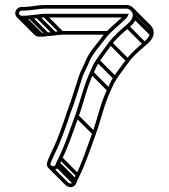

<svg xmlns="http://www.w3.org/2000/svg" viewBox="-20 -650 691 787"><path d="M57.5 -596C57.5 -600.9 63.1 -606.5 68 -606.5H79C105.1 -606.5 138.5 -614.5 162 -614.5H499C504.8 -614.5 510.8 -611.8 515.5 -607C537.2 -585.4 514.7 -561.2 497.2 -546.8C475.2 -528.6 444.6 -500.9 426.9 -477.4C410.8 -454.3 391 -430.4 374.8 -405.2C360 -383.9 360.2 -378.6 349.3 -355.4C323.2 -299.7 308.8 -233.8 288 -176.6C266.5 -117.9 246.8 -56.4 221.3 -5.4C217.2 2.8 213.9 9.6 211.1 16.1L207.1 26.1C202.9 35.9 181.6 30.7 187.8 18.1L192 7.8C201 -14.7 215 -40.1 225 -65.2C232.6 -84.4 246.5 -119.6 254.1 -142.6L268.1 -184.6C287.6 -233.4 301.5 -284.9 318.1 -334.6C324.5 -353.8 336.9 -373.7 343 -390.3C355.7 -424.9 387.9 -459.6 410.1 -489.6C432.7 -520.3 470.9 -548.3 498.3 -575.7C500.2 -577.5 501.7 -580.7 502.7 -582.6L508.2 -593.5H163C154.4 -593.5 144 -592.4 131.8 -590.4L102 -587.4C95.1 -586 87.3 -585.5 79 -585.5H68C63.1 -585.5 57.5 -591.1 57.5 -596ZM68 -570.5H79C88.2 -570.5 94.9 -571 104.1 -572.6L134 -575.6C145.8 -577.1 155.5 -578.5 163 -578.5H479.7C453.9 -553.9 418.7 -527.7 397.9 -498.4C377.3 -469.3 344.4 -437.2 329 -395.7C323.6 -381.1 310.8 -360.1 303.9 -339.4C287.1 -288.9 272.5 -237.7 254 -189.6L239.9 -147.4C232.4 -124.9 218.7 -90 211 -70.8C201.4 -46.8 187.6 -21.7 178 2.2C173 14.8 168 28.1 178.1 38.2C188.8 48.8 212.6 51.4 220.9 31.9L224.9 21.9C227.2 16.3 230.8 9.2 234.7 1.4C260.9 -51 280.8 -113.3 302 -171.4C323.2 -229.3 337.3 -296.2 362.7 -348.6C374.9 -373.8 374.2 -377.3 387.2 -396.8C403.4 -421.1 422.3 -445.4 439.1 -468.6C454.4 -489.8 484 -515.9 506.8 -535.2C519.6 -546 534.8 -559.2 538.4 -578.6C543.4 -603.7 524.1 -629.5 499 -629.5H162C135.7 -629.5 102.3 -621.5 79 -621.5H68C54.4 -621.5 42.5 -609.6 42.5 -596C42.5 -582.4 54.4 -570.5 68 -570.5ZM62.7 -572.7 133.4 -502 144 -512.6 73.3 -583.3ZM73.7 -572.7 144.4 -502 155 -512.6 84.3 -583.3ZM97.7 -574.7 168.4 -504 179 -514.6 108.3 -585.3ZM127.7 -577.7 198.4 -507 209 -517.6 138.3 -588.3ZM157.7 -580.7 228.4 -510 239 -520.6 168.3 -591.3ZM208.7 34.3 279.4 105 290 94.4 219.3 23.7ZM212.7 24.3 283.4 95 294 84.4 223.3 13.7ZM222.7 3.3 293.4 74 304 63.4 233.3 -7.3ZM289.7 -168.7 360.4 -98 371 -108.6 300.3 -179.3ZM350.7 -346.7 421.4 -276 432 -286.6 361.3 -357.3ZM375.7 -395.7 446.4 -325 457 -335.6 386.3 -406.3ZM427.7 -467.7 498.4 -397 509 -407.6 438.3 -478.3ZM496.7 -535.7 567.4 -465 578 -475.6 507.3 -546.3ZM525.7 -574.7 596.4 -504 607 -514.6 536.3 -585.3ZM515.5 -607 586.3 -536.3C607.6 -515 585.4 -490.7 567.9 -476.1C545.9 -457.6 515.5 -430.5 497.6 -406.7C481.5 -383.6 461.7 -359.7 445.5 -334.5C430.6 -313 431.6 -307.7 420 -284.7C392.4 -229.9 379.5 -162.9 358.7 -105.9C337.2 -47.2 317.5 14.3 292 65.3C287.9 73.5 284.7 80.3 281.8 86.8L277.8 96.8C275.3 103.2 265 103.9 259.4 98.3L188.7 27.6L178.1 38.2L248.8 108.9C259.5 119.5 283.3 122.1 291.6 102.6L295.6 92.6C297.9 87 301.5 79.9 305.4 72.1C331.6 19.7 351.5 -42.6 372.8 -100.7C393.9 -158.6 408 -225.5 433.4 -277.9C445.6 -303.1 444.9 -306.5 458 -326.1C474.1 -350.4 493 -374.7 509.8 -397.9C525.1 -419.1 554.7 -445.2 577.5 -464.5C590.3 -475.3 605.4 -488.5 609.1 -507.9C611.9 -522.9 606.4 -537.4 596.9 -546.9L526.2 -617.6ZM423.1 -522.8H233.7C225.1 -522.8 214.8 -521.7 202.5 -519.7L172.7 -516.7C165.7 -515.6 158.1 -514.8 149.7 -514.8L138.7 -514.8C136.5 -514.8 133.7 -516 131.5 -518.1L60.8 -588.8L50.2 -578.2L120.9 -507.5C125.5 -503 131.7 -499.8 138.7 -499.8L149.7 -499.8C158.9 -499.8 165.6 -500.3 174.8 -501.9L204.7 -504.8C216.4 -506 226.4 -507.8 233.7 -507.8H423.1Z"/></svg>

Font: CiSf OpenHand
Style: Gls
Weight: 400
Foundry: Cannot Into Space Fonts
Version: Version 0.7892